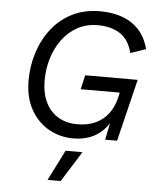

<svg xmlns="http://www.w3.org/2000/svg" viewBox="-60 -721 827 1009"><g transform="rotate(5 353.5 -216.5)"><path d="M343 8Q273 8 214 -25.5Q155 -59 119.5 -122.5Q84 -186 84 -275Q84 -352 106.5 -422.5Q129 -493 172.5 -549Q216 -605 280 -637.5Q344 -670 428 -670Q488 -670 539.5 -653Q591 -636 629 -597.5Q667 -559 685 -493L604 -465Q586 -536 538.5 -566Q491 -596 423 -596Q361 -596 313.5 -569.5Q266 -543 233.5 -498Q201 -453 184.5 -397.5Q168 -342 168 -284Q168 -216 191.5 -167.5Q215 -119 258 -93.5Q301 -68 359 -68Q415 -68 456 -87.5Q497 -107 523 -142Q549 -177 560 -223L567 -253H361L378 -328H655L575 0H512L539 -132L548 -121Q529 -80 500 -51Q471 -22 432 -7Q393 8 343 8ZM399 76 298 237H229L310 76Z"/></g></svg>

Font: Work Sans
Style: Italic
Weight: 400
Italic angle: -13°
Designer: Wei Huang
Foundry: Wei Huang
Version: Version 2.012